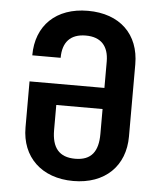

<svg xmlns="http://www.w3.org/2000/svg" viewBox="-53 -786 706 843"><g transform="rotate(5 300.0 -365.0)"><path d="M301 -740C161 -740 74 -656 74 -524H199C199 -593 233 -631 301 -631C368 -631 402 -593 402 -525V-409H72V-206C72 -76 161 10 301 10C441 10 528 -76 528 -206V-524C528 -656 442 -740 301 -740ZM402 -206C402 -130 373 -88 301 -88C230 -88 198 -128 198 -206V-316H402Z"/></g></svg>

Font: Tekne LDO
Style: Bold
Weight: 700
Monospace: yes
Designer: Alessio Laiso, Mario Rullo, Paolo Rosset
Foundry: Alessio Laiso
Version: Version 1.000;hotconv 1.0.109;makeotfexe 2.5.65596